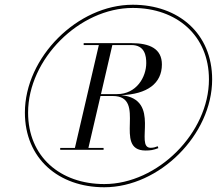

<svg xmlns="http://www.w3.org/2000/svg" viewBox="-20 -780 915 810"><path d="M85 -305C85 -111.5 227 10 420 10C653 10 875 -212 875 -445C875 -638.5 733 -760 540 -760C307 -760 85 -538 85 -305ZM98.5 -305C98.5 -530.5 315 -746.5 540 -746.5C725.5 -746.5 861.5 -630 861.5 -445C861.5 -219.5 645 -3.5 420 -3.5C234 -3.5 98.5 -119 98.5 -305ZM234 -156V-148H417V-156H353L404 -375H456C603.5 -375 454 -145 594 -145C615.5 -145 626.5 -147 648 -155L645.5 -163C636.5 -159.5 628 -156.5 615.5 -156.5C545 -156.5 663.5 -361.5 491.5 -378.5C601 -382.5 663 -428 663 -508C663 -574 612.5 -598 534 -598H333V-590H397L296 -156ZM534 -590C591.5 -590 597 -543.5 597 -514C597 -454.5 555.5 -383 474 -383H406L454 -590Z"/></svg>

Font: Bodoni* 16pt
Style: Italic
Weight: 400
Italic angle: -13°
Version: Version 2.3